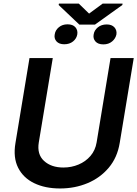

<svg xmlns="http://www.w3.org/2000/svg" viewBox="-20 -1056 777 1087"><path d="M605.8 -727.3H737.2L657.7 -246.4Q644.2 -164.1 595.7 -106.5Q547.2 -49 475.5 -19Q403.8 11 320 11Q235.4 11 173.5 -19Q111.5 -49 82.6 -106.5Q53.6 -164.1 67.5 -246.4L147 -727.3H278.8L199.6 -249.6Q188.6 -182.2 229.4 -144.9Q270.2 -107.6 338.8 -107.6Q384.6 -107.6 424.7 -124.5Q464.8 -141.3 492.2 -173.1Q519.5 -204.9 527 -249.6ZM426.1 -1035.5 484.4 -979 561.1 -1035.5H674L672.6 -1027.7L517.8 -916.9H429L312.1 -1027.7L313.6 -1035.5ZM510.3 -861.5Q513.8 -884.6 533.9 -901.1Q554 -917.6 584.2 -917.6Q612.9 -917.6 627.7 -901.3Q642.4 -884.9 639.2 -861.5Q634.6 -838.1 614.7 -821.4Q594.8 -804.7 565.3 -804.7Q535.2 -804.7 520.4 -821.2Q505.7 -837.7 510.3 -861.5ZM289.8 -861.5Q293.3 -885.3 313.2 -901.8Q333.1 -918.3 362.2 -918.3Q392.4 -918.3 406.8 -901.8Q421.2 -885.3 417.6 -861.5Q413.4 -837.4 393.5 -821.4Q373.6 -805.4 343.8 -805.4Q314.6 -805.4 299.9 -821.7Q285.2 -838.1 289.8 -861.5Z"/></svg>

Font: Inter UI Semi Bold
Style: Italic
Weight: 600
Italic angle: -9.39999°
Designer: Rasmus Andersson
Foundry: rsms
Version: 3.2;8d6f07862